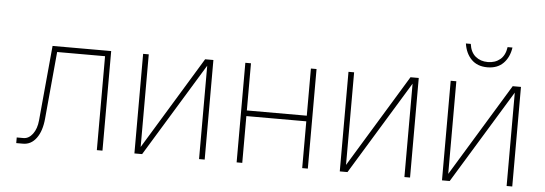

<svg xmlns="http://www.w3.org/2000/svg" viewBox="-48 -876 2887 1018"><g transform="rotate(5 1395.0 -367.0)"><path d="M65 0V-30H101Q129 -30 150 -58Q171 -86 175 -131L212 -530H524V0H494V-500H239L206 -142Q200 -76 172 -38Q144 0 101 0Z M694 0V-530H724V-37L1024 -530H1068V0H1038V-497L735 0Z M1238 0V-530H1268V-279H1587V-530H1617V0H1587V-249H1268V0Z M1787 0V-530H1817V-37L2117 -530H2161V0H2131V-497L1828 0Z M2331 0V-530H2361V-37L2661 -530H2705V0H2675V-497L2372 0ZM2518 -618Q2465 -618 2433.5 -649.5Q2402 -681 2394 -734H2420Q2426 -690 2452.5 -668Q2479 -646 2518 -646Q2557 -646 2583.5 -668Q2610 -690 2616 -734H2642Q2634 -681 2602.5 -649.5Q2571 -618 2518 -618Z"/></g></svg>

Font: Geist Thin
Style: Regular
Weight: 400
Designer: Basement.studio, Andrés Briganti, Mateo Zaragoza
Foundry: Basement.studio, Vercel, Andrés Briganti, Guido Ferreyra, Mateo Zaragoza
Version: Version 1.401